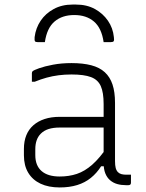

<svg xmlns="http://www.w3.org/2000/svg" viewBox="-20 -813 640 843"><path d="M485 -361Q485 -330 485 -298Q485 -266 485 -233.5Q485 -201 485 -169Q485 -137 485 -106Q485 -87 488 -75.5Q491 -64 498 -57Q504 -51 513 -48.5Q522 -46 534 -46Q536 -46 538.5 -46Q541 -46 543 -46H555Q555 -37 555 -28.5Q555 -20 555 -11Q555 -5 552 -2.5Q549 0 544 0Q539 0 537 0Q535 0 532 0Q512 0 494.5 -5Q477 -10 463.5 -21.5Q450 -33 442.5 -51.5Q435 -70 435 -97Q435 -135 435 -178Q435 -221 435 -259Q435 -275 435 -291.5Q435 -308 435 -324Q435 -340 435 -356Q435 -407 422.5 -435Q410 -463 379.5 -474.5Q349 -486 294 -486Q264 -486 237 -482.5Q210 -479 184.5 -472Q159 -465 132 -454H120Q120 -464 120 -473Q120 -482 120 -492Q120 -495 121 -497Q122 -499 123 -500Q128 -505 152 -513.5Q176 -522 213 -529Q250 -536 294 -536Q344 -536 380.5 -526.5Q417 -517 440 -496Q463 -475 474 -442Q485 -409 485 -361ZM135 -132Q135 -86 162.5 -62Q190 -38 242 -38Q283 -38 317.5 -49.5Q352 -61 385 -90Q418 -119 454 -172V-83H424Q405 -53 379 -32Q353 -11 319 -0.5Q285 10 242 10Q193 10 158 -6.5Q123 -23 104 -54.5Q85 -86 85 -131V-159Q85 -193 95.5 -219Q106 -245 126.5 -263Q147 -281 176 -290.5Q205 -300 242 -300Q276 -300 308 -300Q340 -300 373.5 -300Q407 -300 445 -300Q453 -300 456.5 -294Q460 -288 461 -277.5Q462 -267 462 -253Q420 -253 386.5 -253Q353 -253 319.5 -253Q286 -253 242 -253Q214 -253 193.5 -246.5Q173 -240 159 -226Q147 -214 141 -197Q135 -180 135 -158ZM306 -747Q253 -747 219.5 -718.5Q186 -690 177 -628Q169 -628 161.5 -628Q154 -628 146 -628Q136 -628 133.5 -632Q131 -636 132 -650Q137 -690 158.5 -722Q180 -754 216 -773.5Q252 -793 299 -793H313Q361 -793 396.5 -773.5Q432 -754 454 -722Q476 -690 480 -650Q482 -636 479 -632Q476 -628 466 -628Q458 -628 450.5 -628Q443 -628 435 -628Q426 -690 392.5 -718.5Q359 -747 306 -747Z"/></svg>

Font: Recursive Sans Linear Light
Style: Regular
Weight: 300
Version: Version 1.085